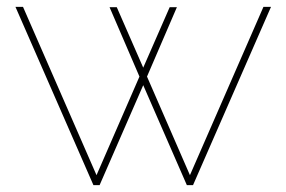

<svg xmlns="http://www.w3.org/2000/svg" viewBox="-20 -539 834 559"><path d="M533 -29 747 -519H769L542 0H524L397 -291L270 0H252L25 -519H47L261 -29L386 -316L299 -518H320L397 -342L474 -518H495L408 -316Z"/></svg>

Font: Raleway
Style: Thin
Weight: 100
Designer: Matt McInerney, Pablo Impallari, Rodrigo Fuenzalida
Foundry: Matt McInerney, Pablo Impallari, Rodrigo Fuenzalida
Version: Version 3.000